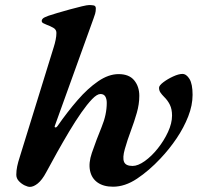

<svg xmlns="http://www.w3.org/2000/svg" viewBox="-20 -727 791 762"><path d="M98.6 14.7Q90.4 14.7 77.8 8.7Q65.1 2.6 54.9 -8.3Q44.7 -19.2 44.7 -33.4Q44.7 -50.1 48.2 -66.7Q51.6 -83.3 58.6 -104.5L193 -539.1Q198 -554.5 200.9 -569.3Q203.9 -584 203.9 -596.5Q203.9 -609.8 191.4 -616.8Q178.9 -623.9 165.3 -628.7Q158.3 -631.5 151.9 -634.8Q145.6 -638.1 145.6 -643.8Q145.6 -649.4 150.3 -653.7Q154.9 -658.1 172.5 -664.5Q183.7 -668.3 207.3 -675.4Q230.8 -682.4 257.1 -689.6Q283.5 -696.7 304.8 -701.9Q326 -707 334.3 -707Q341.8 -707 351.1 -705.6Q360.3 -704.2 360.3 -693.7Q360.3 -681.6 357.6 -672.7Q354.9 -663.9 351.2 -653.6L198 -228.7Q195.2 -221.7 199.8 -221.3Q204.3 -220.9 208.1 -226.5Q247.2 -282.7 287.8 -329.5Q328.4 -376.4 369.8 -404.6Q411.1 -432.9 450.7 -432.9Q492.4 -432.9 512.7 -408.1Q532.9 -383.3 532.9 -346.7Q532.9 -313.8 522.9 -278.9Q512.9 -244.1 499.4 -208.1Q485.8 -172.2 475.4 -135.4Q465.7 -101.4 472.2 -84.9Q478.7 -68.4 506.2 -68.4Q527.4 -68.4 554.6 -87.7Q581.7 -107 606.2 -137.8Q630.8 -168.6 646.8 -203.2Q662.8 -237.8 662.8 -268.5Q662.8 -293.7 654.2 -311.1Q645.7 -328.5 631.4 -342.4Q621.9 -352 616.6 -360Q611.2 -368 611.2 -378.6Q611.2 -387.6 628 -400.4Q644.8 -413.2 666.9 -423.4Q689 -433.6 703.8 -433.6Q719.7 -433.6 732 -413.7Q744.3 -393.8 744.3 -350.6Q744.3 -309.1 727 -264.9Q709.7 -220.6 680.9 -177.9Q652.1 -135.2 616.5 -97.6Q571.9 -50 524 -18Q476.1 14 428.6 14Q390.8 14 367.2 -2.7Q343.5 -19.4 337.3 -49.8Q331 -80.3 344.5 -119.9Q362.9 -173.3 383.3 -222.8Q403.7 -272.3 403.7 -318.6Q403.7 -334.5 397.8 -344.2Q391.9 -353.9 378.7 -353.9Q365.1 -353.9 345.5 -333.6Q326 -313.3 302.4 -279.6Q278.8 -245.8 254.3 -204.7Q229.8 -163.5 206.2 -121.4Q182.7 -79.2 163.1 -42.7Q147.1 -12.8 130.1 1Q113.1 14.7 98.6 14.7Z"/></svg>

Font: EB Garamond
Style: Italic
Weight: 400
Italic angle: -17.2°
Designer: Georg Duffner and Octavio Pardo
Foundry: Georg Duffner
Version: Version 1.001